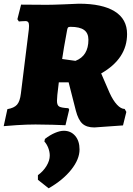

<svg xmlns="http://www.w3.org/2000/svg" viewBox="-39 -673 720 1038"><path d="M271 -160 269 -128Q269 -104 281 -97Q293 -90 331 -88L335 -80L315 4Q295 3 245.5 1.5Q196 0 153 0Q107 0 52.5 3.5Q-2 7 -19 9L1 -83Q37 -89 53 -107Q69 -125 74 -168L117 -515Q118 -522 118 -533Q118 -547 113.5 -553Q109 -559 98 -559Q86 -559 76 -558Q66 -557 63 -557L55 -569L75 -648L214 -647Q244 -647 306 -649.5Q368 -652 388 -653Q514 -653 581 -611.5Q648 -570 648 -489Q648 -356 508 -276L553 -172Q572 -130 593.5 -107Q615 -84 635 -84L644 -68L626 5L471 16Q429 16 406.5 -4.5Q384 -25 371 -75L332 -228H279ZM439 -458Q439 -494 415.5 -511Q392 -528 342 -528Q332 -528 328.5 -524Q325 -520 323 -506Q304 -404 297 -354L369 -344Q439 -371 439 -458ZM306 34Q344 34 367.5 61.5Q391 89 391 135Q391 188 346 244.5Q301 301 224 345L166 299V274Q195 253 212.5 224Q230 195 230 168Q230 148 222 127Q214 106 201 92L204 78Q231 57 258 45.5Q285 34 306 34Z"/></svg>

Font: Alegreya Black
Style: Italic
Weight: 900
Italic angle: -7°
Designer: Juan Pablo del Peral
Foundry: Huerta Tipografica
Version: Version 2.007; ttfautohint (v1.6)